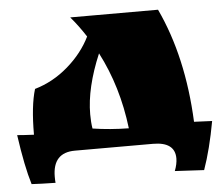

<svg xmlns="http://www.w3.org/2000/svg" viewBox="-47 -553 837 721"><g transform="rotate(-5 371.5 -192.5)"><path d="M594 62Q594 0 511 0H217Q133 0 133 91Q133 106 134 114Q77 113 44 111Q23 43 6 -77Q27 -75 69 -73Q69 -182 88 -244Q157 -264 213.5 -313Q270 -362 300 -423Q273 -465 243 -500H574Q661 -315 672 -69L740 -66Q721 39 694 115L584 109Q594 83 594 62ZM286 -131Q286 -101 290 -77Q355 -67 426 -66Q407 -225 339 -356Q286 -231 286 -131Z"/></g></svg>

Font: Ruslan Display
Style: Regular
Weight: 400
Designer: Denis Masharov, Vladimir Rabdu
Foundry: Denis Masharov, Vladimir Rabdu
Version: Version 1.000; ttfautohint (v1.4.1)